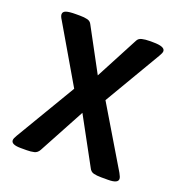

<svg xmlns="http://www.w3.org/2000/svg" viewBox="-102 -611 649 698"><g transform="rotate(20 222.5 -262.0)"><path d="M53 1Q16 1 16 -16Q16 -23 24 -36L162 -268L34 -487Q26 -499 26 -507Q26 -517 37.5 -521Q49 -525 75 -525H91Q108 -525 120 -522Q132 -519 137 -508L226 -343L313 -508Q318 -519 331 -522Q344 -525 360 -525H374Q420 -525 420 -507Q420 -500 412 -487L283 -268L421 -37Q429 -23 429 -16Q429 1 391 1H364Q347 1 335 -2Q323 -5 317 -18L220 -196L124 -18Q117 -5 104.5 -2Q92 1 76 1Z"/></g></svg>

Font: Asap Semi Condensed Medium
Style: Regular
Weight: 500
Width: 4
Designer: Pablo Cosgaya
Foundry: Omnibus-Type
Version: Version 3.001; ttfautohint (v1.8.4.7-5d5b)